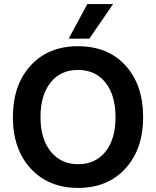

<svg xmlns="http://www.w3.org/2000/svg" viewBox="-20 -912 763 939"><path d="M680 -339Q680 -183 593.5 -88Q507 7 362 7Q217 7 130 -88Q43 -183 43 -339Q43 -496 129.5 -591Q216 -686 361 -686Q508 -686 594 -591.5Q680 -497 680 -339ZM178 -339Q178 -233 228 -171Q278 -109 362 -109Q447 -109 496 -170.5Q545 -232 545 -339Q545 -446 496 -508Q447 -570 361 -570Q276 -570 227 -508Q178 -446 178 -339ZM417 -723H316L407 -892H533Z"/></svg>

Font: Hind Siliguri SemiBold
Style: Regular
Weight: 600
Designer: Jyotish Sonowal
Foundry: Indian Type Foundry
Version: Version 1.001;PS 1.0;hotconv 1.0.86;makeotf.lib2.5.63406; tt